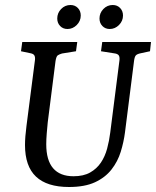

<svg xmlns="http://www.w3.org/2000/svg" viewBox="-20 -737 624 768"><path d="M256 11Q168 11 124 -30.5Q80 -72 80 -157Q80 -173 81.5 -192Q83 -211 86 -234L120 -498Q121 -510 117 -516Q113 -522 102 -524L64 -532L69 -569H289L284 -532L228 -523Q218 -520 211.5 -516Q205 -512 202 -492L171 -248Q169 -229 167 -204Q165 -179 165 -160Q165 -96 192.5 -64Q220 -32 274 -32Q314 -32 340.5 -47Q367 -62 383.5 -86.5Q400 -111 408.5 -142.5Q417 -174 421 -207L458 -497Q459 -510 455 -515.5Q451 -521 441 -523L384 -532L389 -569H584L580 -532L543 -524Q528 -521 523 -515Q518 -509 516 -492L480 -208Q475 -169 463 -130Q451 -91 426 -59Q401 -27 360 -8Q319 11 256 11ZM419 -621Q401 -621 389.5 -633Q378 -645 378 -663Q378 -685 393.5 -701Q409 -717 431 -717Q449 -717 460.5 -705Q472 -693 472 -675Q472 -653 456 -637Q440 -621 419 -621ZM250 -621Q232 -621 220.5 -633Q209 -645 209 -663Q209 -685 224.5 -701Q240 -717 262 -717Q280 -717 291.5 -705Q303 -693 303 -675Q303 -653 287 -637Q271 -621 250 -621Z"/></svg>

Font: Rasa
Style: Italic
Weight: 400
Italic angle: -7.10001°
Designer: Anna Giedrys (Yrsa+Rasa design), David Brezina (Yrsa art-direction, Rasa art-direction, design)
Foundry: Rosetta Type Foundry
Version: Version 2.004